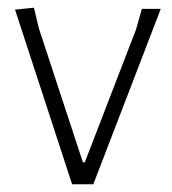

<svg xmlns="http://www.w3.org/2000/svg" viewBox="-20 -478 445 498"><path d="M200 -57 333 -402 348 -455H397L222 0H167L19 -453L68 -458L81 -404L195 -57Z"/></svg>

Font: t
Style: Regular
Weight: 300
Designer: Juan Pablo del Peral
Foundry: Huerta Tipografica
Version: Version 2.004; ttfautohint (v1.8.1)